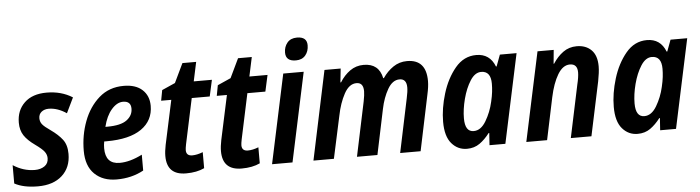

<svg xmlns="http://www.w3.org/2000/svg" viewBox="-47 -957 4260 1169"><g transform="rotate(-5 2083.0 -372.5)"><path d="M346 -171Q346 -226 320.5 -259Q295 -292 251 -323Q213 -349 200.5 -365Q188 -381 188 -402Q188 -427 205.5 -441Q223 -455 249 -455Q303 -455 358 -418L403 -511Q335 -554 245 -554Q158 -554 109.5 -507.5Q61 -461 61 -386Q61 -340 82 -308Q103 -276 148 -244Q190 -214 203.5 -195.5Q217 -177 217 -156Q217 -124 193 -107.5Q169 -91 134 -91Q64 -91 1 -132V-20Q56 10 144 10Q238 10 292 -39Q346 -88 346 -171Z M790 -30V-127Q715 -89 652 -89Q565 -89 565 -186Q565 -207 569 -227H584Q724 -227 797 -278Q870 -329 870 -419Q870 -480 830 -517Q790 -554 716 -554Q627 -554 565.5 -500Q504 -446 472 -361Q440 -276 440 -181Q440 -88 490.5 -39Q541 10 625 10Q717 10 790 -30ZM704 -458Q752 -458 752 -412Q752 -370 715 -342.5Q678 -315 596 -315H584Q600 -381 633.5 -419.5Q667 -458 704 -458Z M1161 -12V-110Q1125 -96 1096 -96Q1059 -96 1059 -131Q1059 -142 1064 -167L1123 -444H1233L1255 -544H1144L1169 -661H1085L1029 -544L948 -508L936 -444H998L940 -174Q932 -135 932 -106Q932 10 1049 10Q1115 10 1161 -12Z M1501 -12V-110Q1465 -96 1436 -96Q1399 -96 1399 -131Q1399 -142 1404 -167L1463 -444H1573L1595 -544H1484L1509 -661H1425L1369 -544L1288 -508L1276 -444H1338L1280 -174Q1272 -135 1272 -106Q1272 10 1389 10Q1455 10 1501 -12Z M1854 -703Q1854 -755 1793 -755Q1754 -755 1733.5 -730Q1713 -705 1713 -670Q1713 -617 1775 -617Q1813 -617 1833.5 -641.5Q1854 -666 1854 -703ZM1700 0 1816 -544H1691L1575 0Z M1953 0 2009 -259Q2024 -335 2054.5 -391Q2085 -447 2130 -447Q2172 -447 2172 -394Q2172 -372 2164 -332L2094 0H2219L2277 -277Q2291 -345 2320.5 -396Q2350 -447 2393 -447Q2436 -447 2436 -394Q2436 -370 2427 -329L2358 0H2483L2554 -339Q2565 -388 2565 -422Q2565 -554 2448 -554Q2401 -554 2363.5 -528.5Q2326 -503 2299 -463H2295Q2276 -554 2183 -554Q2136 -554 2099.5 -528Q2063 -502 2037 -460H2033L2042 -544H1943L1828 0Z M2763 -176Q2763 -231 2779.5 -294.5Q2796 -358 2825 -403.5Q2854 -449 2892 -449Q2951 -449 2951 -372Q2951 -348 2948 -322Q2945 -296 2937 -262Q2923 -200 2891.5 -147Q2860 -94 2816 -94Q2763 -94 2763 -176ZM2905 -74H2909L2904 0H3001L3117 -544H3015L2989 -474H2985Q2954 -554 2871 -554Q2795 -554 2742.5 -491Q2690 -428 2662.5 -338Q2635 -248 2635 -166Q2635 -77 2672.5 -33.5Q2710 10 2766 10Q2811 10 2844 -13.5Q2877 -37 2905 -74Z M3256 0 3310 -257Q3328 -342 3359.5 -394.5Q3391 -447 3434 -447Q3480 -447 3480 -395Q3480 -381 3477 -361.5Q3474 -342 3469 -322L3401 0H3527L3597 -330Q3602 -356 3605 -379Q3608 -402 3608 -421Q3608 -487 3574.5 -520.5Q3541 -554 3485 -554Q3438 -554 3402 -528Q3366 -502 3339 -460H3336L3344 -544H3245L3129 0Z M3806 -176Q3806 -231 3822.5 -294.5Q3839 -358 3868 -403.5Q3897 -449 3935 -449Q3994 -449 3994 -372Q3994 -348 3991 -322Q3988 -296 3980 -262Q3966 -200 3934.5 -147Q3903 -94 3859 -94Q3806 -94 3806 -176ZM3948 -74H3952L3947 0H4044L4160 -544H4058L4032 -474H4028Q3997 -554 3914 -554Q3838 -554 3785.5 -491Q3733 -428 3705.5 -338Q3678 -248 3678 -166Q3678 -77 3715.5 -33.5Q3753 10 3809 10Q3854 10 3887 -13.5Q3920 -37 3948 -74Z"/></g></svg>

Font: Noto Sans UI SemiCondensed
Style: Bold Italic
Weight: 700
Width: 4
Designer: Monotype Design Team
Foundry: Monotype Imaging Inc.
Version: 1.001